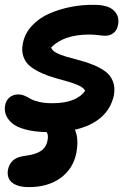

<svg xmlns="http://www.w3.org/2000/svg" viewBox="-31 -496 567 789"><path d="M87.9 272.9Q41.5 272.9 18.6 254.2Q-4.4 235.4 2 200.2Q7.3 176.8 22.5 163.1Q37.6 149.4 67.9 145Q114.7 139.2 136.7 124.5Q158.7 109.9 164.1 82Q168.9 60.5 161.1 46.9Q109.9 45.9 73 35.9Q36.1 25.9 17.8 9.5Q-0.5 -6.8 -7.1 -25.1Q-13.7 -43.5 -9.8 -64Q-5.9 -84 8.5 -95.9Q22.9 -107.9 44.9 -107.9Q57.6 -107.9 70.6 -102.3Q83.5 -96.7 94.7 -89.8Q106 -83 129.4 -77.4Q152.8 -71.8 183.1 -71.8Q282.7 -71.8 318.8 -123Q314 -134.3 294.9 -143.6Q275.9 -152.8 251 -159.9Q226.1 -167 197.3 -175Q168.5 -183.1 142.1 -194.8Q115.7 -206.5 95.2 -221.9Q74.7 -237.3 65.7 -262Q56.6 -286.6 63 -317.9Q70.8 -358.9 100.6 -390.6Q130.4 -422.4 172.6 -440.7Q214.8 -459 262.2 -468Q309.6 -477.1 357.9 -476.1Q413.6 -475.6 437.3 -452.4Q460.9 -429.2 454.1 -394Q450.7 -373 436.3 -361.1Q421.9 -349.1 401.9 -349.1Q391.6 -349.1 373 -351.6Q354.5 -354 335.9 -354Q231 -354 179.2 -300.8Q182.6 -288.6 200.4 -279.1Q218.3 -269.5 243.2 -262.5Q268.1 -255.4 297.1 -247.8Q326.2 -240.2 353.5 -229Q380.9 -217.8 401.9 -202.4Q422.9 -187 432.9 -161.9Q442.9 -136.7 437 -104Q412.6 5.4 276.9 37.1Q293.9 74.7 282.2 134.8Q269 198.2 217.5 235.6Q166 272.9 87.9 272.9Z"/></svg>

Font: Shantell Sans Bouncy
Style: Italic
Weight: 600
Italic angle: -11.31°
Designer: Stephen Nixon, Anya Danilova, Shantell Martin
Foundry: Arrow Type
Version: Version 1.006;[9816181b4]